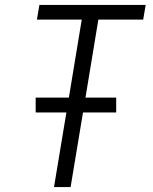

<svg xmlns="http://www.w3.org/2000/svg" viewBox="-20 -755 616 775"><path d="M198 0H265L315 -301H449V-361H325L377 -676H558L568 -735H139L129 -676H310L258 -361H124V-301H248Z"/></svg>

Font: Iosevka Sparkle Light
Style: Italic
Weight: 300
Italic angle: -9°
Designer: Belleve Invis
Foundry: Belleve Invis
Version: Version 4.5.0; ttfautohint (v1.8.3)